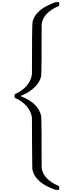

<svg xmlns="http://www.w3.org/2000/svg" viewBox="-20 -1170 707 1839"><path d="M547 643 541 649H528Q514 649 503 645Q325 582 293 466Q289 451 289 428Q289 423 287 200L286 -42L284 -53Q280 -77 272 -92Q238 -177 133 -228Q122 -231 121 -235Q119 -239 119 -250Q119 -260 121 -266Q122 -270 133 -273Q238 -324 272 -409Q280 -424 284 -449L286 -460L287 -701V-794Q289 -953 292 -963L293 -967Q314 -1044 406 -1101Q445 -1124 508 -1148Q518 -1150 527 -1150H541L547 -1144V-1130Q547 -1116 546 -1115Q545 -1112 536 -1109Q500 -1095 467 -1071Q396 -1021 381 -950L379 -940L378 -699V-594Q376 -449 374 -438L373 -436Q351 -349 243 -282Q228 -275 215 -268.5Q202 -262 194.5 -258Q187 -254 186 -254L176 -251L188 -245Q343 -183 373 -65L374 -63Q376 -52 378 93V198L379 438L381 449Q396 520 467 570Q500 594 536 608Q544 611 546 613Q547 615 547 629Z"/></svg>

Font: KaTeX_Size2
Style: Regular
Weight: 400
Version: Version